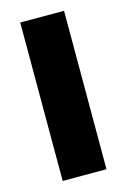

<svg xmlns="http://www.w3.org/2000/svg" viewBox="-91 -592 422 639"><g transform="rotate(-15 120.0 -273.0)"><path d="M195.3 0H44.4V-545.9H195.3Z"/></g></svg>

Font: Inter Tight Stencil
Style: Bold
Weight: 700
Designer: Rasmus Andersson
Foundry: rsms
Version: Version 3.004;Glyphs 3.1.2 (3151)